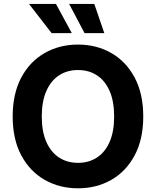

<svg xmlns="http://www.w3.org/2000/svg" viewBox="-20 -969 810 998"><path d="M385.4 9.8Q289 9.8 212.1 -34.2Q135.1 -78.2 90.5 -161.7Q45.9 -245.1 45.9 -363.3Q45.9 -482.2 90.5 -565.8Q135.1 -649.4 212.1 -693.3Q289 -737.3 385.4 -737.3Q481.9 -737.3 558.6 -693.3Q635.3 -649.4 679.9 -565.8Q724.6 -482.2 724.6 -363.3Q724.6 -244.9 679.9 -161.4Q635.3 -77.9 558.6 -34.1Q481.9 9.8 385.4 9.8ZM385.4 -122.6Q442 -122.6 484.2 -150.3Q526.4 -177.9 549.9 -231.7Q573.3 -285.5 573.3 -363.3Q573.3 -441.7 549.9 -495.7Q526.4 -549.6 484.2 -577.3Q442 -605 385.4 -605Q329 -605 286.7 -577.2Q244.3 -549.4 220.7 -495.4Q197.1 -441.5 197.1 -363.3Q197.1 -285.5 220.7 -231.9Q244.3 -178.2 286.7 -150.4Q329 -122.6 385.4 -122.6ZM419.6 -796.7 339.2 -948.7H470.1L522.2 -796.7ZM248.4 -796.7 130.7 -948.7H270.8L353.3 -796.7Z"/></svg>

Font: Adwaita Sans
Style: Regular
Weight: 400
Designer: Rasmus Andersson
Foundry: rsms
Version: Version 4.001;git-9221beed3